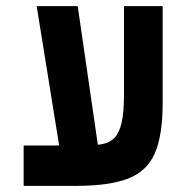

<svg xmlns="http://www.w3.org/2000/svg" viewBox="-20 -606 626 626"><path d="M57.1 0V-131.8H260.3Q291.5 -131.8 314.9 -136.5Q338.4 -141.1 353.8 -157.2Q369.1 -173.3 376.7 -206.8Q384.3 -240.2 384.3 -297.9V-585.9H510.3V-269Q510.3 -165 484.9 -106.4Q459.5 -47.9 397.9 -23.9Q336.4 0 228 0Q185.1 0 142.6 0Q100.1 0 57.1 0ZM188 -37.6 99.6 -585.9H233.4L313 -37.6Z"/></svg>

Font: Cascadia Code
Style: Regular
Weight: 400
Monospace: yes
Designer: Aaron Bell
Foundry: Saja Typeworks
Version: Version 2106.017